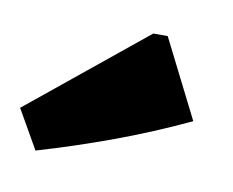

<svg xmlns="http://www.w3.org/2000/svg" viewBox="-78 -831 414 341"><g transform="rotate(10 129.5 -660.5)"><path d="M4 -540 -36 -610 174 -781H200L271 -640Q205 -609 138.5 -584.5Q72 -560 4 -540Z"/></g></svg>

Font: Piazzolla Black
Style: Regular
Weight: 900
Designer: Juan Pablo del Peral
Foundry: Huerta Tipografica
Version: Version 1.330